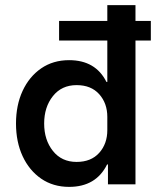

<svg xmlns="http://www.w3.org/2000/svg" viewBox="-20 -720 619 750"><path d="M250 10Q187.5 10 140.8 -22.1Q94.2 -54.2 68.3 -110Q42.5 -165.8 42.5 -237.5Q42.5 -309.2 68.3 -365Q94.2 -420.8 140.8 -452.9Q187.5 -485 250 -485Q353.3 -485 395.8 -400H399.2V-561.7H210.8V-638.3H399.2V-700H509.2V-638.3H569.2V-561.7H509.2V0H401.7V-77.5H398.3Q355 10 250 10ZM279.2 -87.5Q335.8 -87.5 367.5 -122.9Q399.2 -158.3 399.2 -211.7V-263.3Q399.2 -316.7 367.5 -352.1Q335.8 -387.5 279.2 -387.5Q220.8 -387.5 186.7 -344.6Q152.5 -301.7 152.5 -237.5Q152.5 -173.3 186.7 -130.4Q220.8 -87.5 279.2 -87.5Z"/></svg>

Font: Funnel Sans Medium
Style: Regular
Weight: 500
Version: Version 1.000; Beta; Release 5; Build 24; ttfautohint (v1.8.